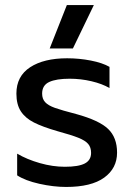

<svg xmlns="http://www.w3.org/2000/svg" viewBox="-20 -726 529 761"><path d="M245 -706H352L269 -534H177ZM48 -31V-117Q87 -94 138 -79.5Q189 -65 237 -65Q291 -65 316 -78Q341 -91 341 -120Q341 -142 329.5 -155.5Q318 -169 290.5 -180Q263 -191 208 -206Q149 -223 114.5 -240.5Q80 -258 62.5 -285Q45 -312 45 -355Q45 -424 99.5 -459.5Q154 -495 246 -495Q294 -495 340 -486Q386 -477 414 -461V-377Q385 -394 342.5 -404Q300 -414 256 -414Q203 -414 175 -401Q147 -388 147 -355Q147 -334 159 -321Q171 -308 197.5 -298.5Q224 -289 282 -274Q373 -249 408.5 -215Q444 -181 444 -121Q444 -59 393 -22Q342 15 242 15Q192 15 136 2.5Q80 -10 48 -31Z"/></svg>

Font: Prompt
Style: Regular
Weight: 400
Designer: Katatrad Team
Foundry: CadsonDemak
Version: Version 1.001